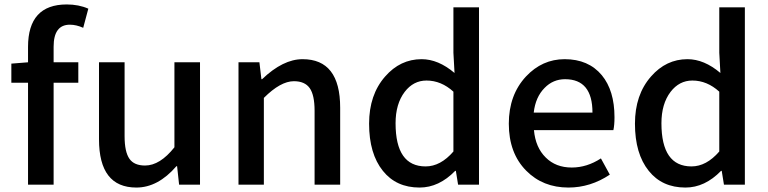

<svg xmlns="http://www.w3.org/2000/svg" viewBox="-20 -830 3454 863"><path d="M354 -705Q323 -719 294 -719Q221 -719 221 -620V-550H332V-458H221V0H106V-458H31V-544L106 -550V-619Q106 -810 280 -810Q334 -810 377 -791Z M425 -204V-550H540V-218Q540 -147 562 -116Q583 -86 632 -86Q699 -86 764 -168V-550H879V0H785L776 -83H773Q690 13 593 13Q425 13 425 -204Z M1052 -550H1146L1155 -474H1158Q1252 -564 1340 -564Q1509 -564 1509 -346V0H1394V-332Q1394 -403 1372 -434Q1350 -465 1301 -465Q1241 -465 1166 -390V0H1052Z M1701 -62Q1639 -139 1639 -274Q1639 -404 1711 -486Q1779 -564 1875 -564Q1950 -564 2023 -502L2018 -593V-797H2133V0H2039L2029 -62H2026Q1953 13 1866 13Q1761 13 1701 -62ZM2018 -149V-418Q1963 -468 1897 -468Q1838 -468 1799 -417Q1758 -363 1758 -276Q1758 -82 1893 -82Q1960 -82 2018 -149Z M2345 -63Q2267 -142 2267 -274Q2267 -403 2344 -486Q2417 -564 2518 -564Q2625 -564 2685 -492Q2742 -423 2742 -303Q2742 -267 2737 -245H2380Q2387 -167 2433 -122Q2478 -77 2550 -77Q2618 -77 2681 -118L2721 -45Q2634 13 2535 13Q2420 13 2345 -63ZM2643 -324Q2643 -474 2520 -474Q2466 -474 2428 -435Q2387 -394 2379 -324Z M2896 -62Q2834 -139 2834 -274Q2834 -404 2906 -486Q2974 -564 3070 -564Q3145 -564 3218 -502L3213 -593V-797H3328V0H3234L3224 -62H3221Q3148 13 3061 13Q2956 13 2896 -62ZM3213 -149V-418Q3158 -468 3092 -468Q3033 -468 2994 -417Q2953 -363 2953 -276Q2953 -82 3088 -82Q3155 -82 3213 -149Z"/></svg>

Font: Noto Sans S Chinese Medium
Style: Regular
Weight: 500
Designer: Ryoko NISHIZUKA  (kana & ideographs); Paul D. Hunt (Latin, Greek & Cyrillic); Wenlong ZHANG  (bopomofo); Sandoll Communi
Foundry: Adobe Systems Incorporated
Version: Version 1.000;PS 1;hotconv 1.0.78;makeotf.lib2.5.61930